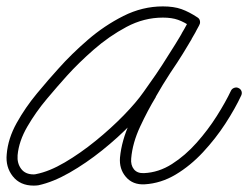

<svg xmlns="http://www.w3.org/2000/svg" viewBox="-22 -555 775 600"><path d="M596 -500Q602 -496 603 -488.5Q604 -481 600 -476Q596 -470 589 -468.5Q582 -467 576 -471Q554 -486 534.5 -493Q515 -500 487 -500Q428 -500 373.5 -471Q319 -442 271 -400Q223 -358 187 -318Q159 -287 124.5 -246Q90 -205 63.5 -159.5Q37 -114 33 -70Q31 -45 44 -27.5Q57 -10 83 -10Q88 -10 91 -11Q132 -19 180.5 -47.5Q229 -76 277 -115Q325 -154 364.5 -194.5Q404 -235 427 -268Q466 -322 501.5 -377Q537 -432 569 -492Q573 -499 579.5 -500.5Q586 -502 592 -499Q598 -496 601 -490Q604 -484 600 -476Q589 -453 576 -432Q576 -432 576 -433Q577 -433 577 -433Q572 -424 566.5 -415.5Q561 -407 556 -398Q556 -398 556 -398Q556 -398 556 -398Q533 -362 509.5 -326Q486 -290 465 -253Q465 -253 465 -253Q465 -252 465 -252Q440 -211 416 -159.5Q392 -108 388 -60Q386 -39 396.5 -26Q407 -13 428 -14Q474 -16 515.5 -42.5Q557 -69 592.5 -109Q628 -149 655.5 -192.5Q683 -236 700 -272Q703 -278 710 -280.5Q717 -283 723 -280Q730 -277 732.5 -270.5Q735 -264 732 -257Q713 -216 682.5 -169Q652 -122 612.5 -79.5Q573 -37 527 -9.5Q481 18 430 21Q393 23 371.5 -2Q350 -27 353 -63Q358 -115 383 -170.5Q408 -226 435 -270Q435 -270 435 -270Q434 -270 434 -270Q456 -307 479.5 -343.5Q503 -380 526 -417Q526 -417 526 -417Q526 -417 526 -417Q531 -425 536 -433.5Q541 -442 546 -450Q546 -450 546 -450Q546 -451 546 -451Q558 -470 568 -491Q572 -499 579 -500Q586 -501 592 -498Q598 -495 601 -489Q604 -483 600 -475Q568 -415 531.5 -359Q495 -303 455 -247Q430 -211 388.5 -168Q347 -125 297 -85Q247 -45 195.5 -15.5Q144 14 98 24Q91 25 83 25Q41 25 18 -4Q-5 -33 -1 -73Q3 -122 30 -170.5Q57 -219 93.5 -263Q130 -307 161 -341Q201 -386 252.5 -430.5Q304 -475 363.5 -505Q423 -535 487 -535Q521 -535 545 -526.5Q569 -518 596 -500Q596 -500 596 -500Q596 -500 596 -500Z"/></svg>

Font: FRB American Cursive
Style: Italic
Weight: 400
Italic angle: -25°
Version: Version 2.0;Modular Font Editor K font №1